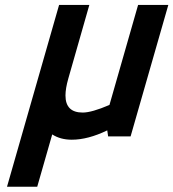

<svg xmlns="http://www.w3.org/2000/svg" viewBox="-20 -522 689 763"><path d="M214.8 -502.4H335L251.5 -210Q240.2 -170.4 240.2 -142.6Q240.2 -74.7 308.6 -74.7Q344.7 -74.7 415 -105L528.8 -502.4H648.9L499 20H409.7L406.2 -3.9Q329.6 33.2 265.1 33.2Q220.2 33.2 187.5 12.2L127.9 220.2H7.8Z"/></svg>

Font: Cantarell
Style: Bold Italic
Weight: 700
Italic angle: -16°
Designer: Dave Crossland
Version: Version 1.004